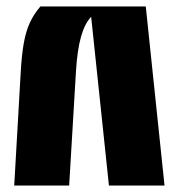

<svg xmlns="http://www.w3.org/2000/svg" viewBox="-20 -574 547 594"><path d="M431 -554 489 0H317L262 -522Q242 -501 230.5 -460Q219 -419 215 -353L194 0H24L44 -349Q47 -403 53.5 -440Q60 -477 72.5 -504Q85 -531 105 -554Z"/></svg>

Font: Tac One
Style: Regular
Weight: 400
Designer: Oluseyi Olusanya, David Udoh, Eyiyemi Adegbite, Mirko Velimirović
Version: Version 1.003; ttfautohint (v1.8.4.7-5d5b)